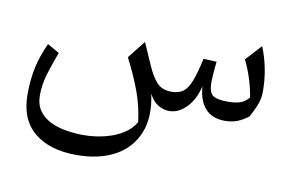

<svg xmlns="http://www.w3.org/2000/svg" viewBox="-70 -487 1335 890"><g transform="rotate(10 597.5 -42.0)"><path d="M985.8 6.3Q926.8 6.3 894 -29.5Q861.3 -65.4 856.4 -133.3Q841.3 -68.8 804.2 -31.2Q767.1 6.3 724.1 6.3Q698.2 6.3 672.9 -8.1Q647.5 -22.5 628.9 -58.1Q651.9 48.8 621.1 124.8Q590.3 200.7 516.6 241.2Q442.9 281.7 335.9 281.7Q209.5 281.7 137 221.7Q64.5 161.6 64.5 44.9Q64.5 -29.8 78.1 -88.4Q91.8 -147 117.7 -201.7L173.8 -169.9Q155.8 -123 138.7 -68.6Q121.6 -14.2 121.6 37.1Q121.6 82 142.6 111.1Q163.6 140.1 197.8 156.2Q231.9 172.4 272.5 178.7Q313 185.1 352.1 185.1Q403.8 185.1 452.1 173.1Q500.5 161.1 537.6 137.7Q574.7 114.3 591.8 81.1Q583 9.3 558.8 -57.4Q534.7 -124 492.7 -206.1L558.6 -289.6L604 -186Q625 -138.2 649.4 -110.8Q673.8 -83.5 719.2 -83.5Q752.4 -83.5 773.2 -98.4Q793.9 -113.3 809.1 -151.6Q824.2 -189.9 839.4 -259.8L901.4 -256.8Q899.9 -246.6 898.2 -228.3Q896.5 -210 895.3 -190.9Q894 -171.9 894 -158.7Q894 -115.2 911.6 -99.4Q929.2 -83.5 982.4 -83.5Q1022 -83.5 1043.7 -91.6Q1065.4 -99.6 1083 -120.6Q1075.2 -167 1061.3 -210Q1047.4 -252.9 1028.8 -290.5L1096.7 -364.7Q1114.3 -322.8 1125.5 -269.8Q1136.7 -216.8 1136.7 -158.7Q1136.7 -140.1 1133.5 -124Q1130.4 -107.9 1121.8 -87.2Q1113.3 -66.4 1096.2 -34.2Q1069.3 -13.2 1043.5 -3.4Q1017.6 6.3 985.8 6.3Z"/></g></svg>

Font: Pinar-DS2-FD Regular
Style: Regular
Weight: 400
Designer: Amin Abedi
Version: Version 2.000